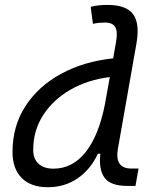

<svg xmlns="http://www.w3.org/2000/svg" viewBox="-20 -763 626 793"><path d="M177.2 10.3Q107.9 10.3 69.8 -27.8Q31.7 -65.9 31.7 -135.3Q31.7 -242.7 85.4 -325.2Q139.2 -407.7 232.9 -458.5Q326.7 -509.3 447.3 -522L459.5 -590.8Q466.8 -631.8 456.1 -650.9Q445.3 -669.9 413.6 -669.9Q401.4 -669.9 388.9 -668.7Q376.5 -667.5 363.8 -664.6L354.5 -734.9Q371.6 -739.3 388.9 -741Q406.2 -742.7 423.8 -742.7Q501.5 -742.7 529.8 -704.3Q558.1 -666 543.5 -583L466.8 -147.5Q453.1 -66.9 522.5 -66.9H552.2L539.6 4.9H506.3Q436.5 4.9 411.9 -28.8Q387.2 -62.5 394.5 -128.4H384.3Q355 -64 301.3 -26.9Q247.6 10.3 177.2 10.3ZM413.1 -331.1 433.6 -444.8Q340.8 -433.1 269.5 -391.6Q198.2 -350.1 157.7 -286.6Q117.2 -223.1 117.2 -144Q117.2 -106.9 139.2 -86.7Q161.1 -66.4 200.7 -66.4Q279.3 -66.4 333.5 -134.5Q387.7 -202.6 413.1 -331.1Z"/></svg>

Font: Cascadia Code NF SemiLight
Style: Italic
Weight: 350
Italic angle: -10°
Monospace: yes
Designer: Aaron Bell
Foundry: Saja Typeworks
Version: Version 2404.023; ttfautohint (v1.8.4)